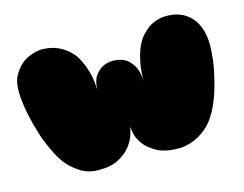

<svg xmlns="http://www.w3.org/2000/svg" viewBox="-80 -650 1002 789"><g transform="rotate(-15 421.0 -256.0)"><path d="M594 13Q534 13 499.5 -6Q465 -25 447.5 -49Q430 -73 425.5 -95.5Q421 -118 421 -125Q420 -117 413.5 -94Q407 -71 389 -47Q371 -23 338 -4.5Q305 14 252 14Q210 14 179.5 -4Q149 -22 129 -44Q105 -70 90 -102Q65 -150 51 -195.5Q37 -241 29 -278Q20 -320 17 -359Q12 -420 31.5 -453Q51 -486 77 -503Q107 -521 147 -526Q188 -526 217 -513.5Q246 -501 266.5 -481Q287 -461 299 -436Q311 -411 318 -387Q325 -363 327 -341.5Q329 -320 330 -307Q331 -345 345.5 -365Q360 -385 377 -394Q397 -405 422 -405Q462 -404 482.5 -386.5Q503 -369 512 -347Q523 -321 523 -290Q523 -336 530 -371Q537 -406 548 -431.5Q559 -457 573.5 -473.5Q588 -490 603 -501Q638 -526 683 -526Q711 -526 732.5 -518.5Q754 -511 769 -499.5Q784 -488 794.5 -473.5Q805 -459 811 -444Q825 -408 825 -363Q823 -300 812 -250.5Q801 -201 790 -167Q776 -127 760 -97Q736 -53 707.5 -31Q679 -9 653 1Q623 12 594 13Z"/></g></svg>

Font: Sniglet
Style: ExtraBold
Weight: 800
Version: Version 2.000; ttfautohint (v0.95) -l 8 -r 50 -G 200 -x 14 -